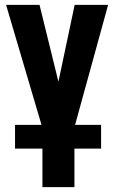

<svg xmlns="http://www.w3.org/2000/svg" viewBox="-20 -598 476 792"><path d="M42 15V-83H397V15ZM155 174V-70L5 -578H143L221 -261L288 -578H426L287 -73V174Z"/></svg>

Font: Oswald SemiBold
Style: Regular
Weight: 600
Designer: Vernon Adams
Foundry: Vernon Adams
Version: Version 4.103;gftools[0.9.33.dev8+g029e19f]